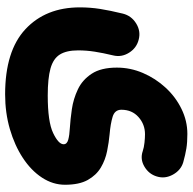

<svg xmlns="http://www.w3.org/2000/svg" viewBox="-21 -440 752 750"><g transform="rotate(90 355.0 -65.0)"><path d="M8.8 -1Q8.8 -41.5 14.9 -80.1Q21 -118.7 33.2 -168.9Q41.5 -202.1 71.3 -220.7Q101.1 -239.3 133.8 -231Q167 -223.1 185.8 -193.4Q204.6 -163.6 196.3 -130.4Q187 -91.8 181.9 -59.3Q176.8 -26.9 176.8 5.9Q176.8 51.3 192.9 77.1Q209 103 247.6 113.8Q286.1 124.5 353 124.5Q455.6 124.5 499.5 103.5Q543.5 82.5 543.5 62.5Q543.5 49.3 525.6 44.4Q507.8 39.6 479.5 38.1Q446.8 36.1 406.5 30.3Q366.2 24.4 329.1 6.8Q292 -10.7 268.1 -47.1Q244.1 -83.5 244.1 -145.5Q244.1 -198.2 265.1 -247.3Q286.1 -296.4 322.3 -335.7Q358.4 -375 405.3 -397.9Q452.1 -420.9 503.4 -420.9Q536.1 -420.9 560.1 -417Q584 -413.1 613.8 -404.8Q645 -395.5 662.1 -364.5Q679.2 -333.5 669.4 -301.8Q660.2 -270.5 630.9 -253.2Q601.6 -235.8 570.3 -246.6Q555.7 -251.5 537.1 -253.4Q518.6 -255.4 504.4 -255.4Q465.8 -255.4 437.3 -230Q408.7 -204.6 408.7 -163.1Q408.7 -137.2 436.3 -128.9Q463.9 -120.6 503.9 -117.2Q535.6 -114.3 570.1 -107.4Q604.5 -100.6 634.3 -83Q664.1 -65.4 682.9 -32Q701.7 1.5 701.7 57.1Q701.7 104.5 673.8 147Q646 189.5 596.9 221.7Q547.9 253.9 484.1 272.5Q420.4 291 348.6 291Q179.2 291 94 211.7Q8.8 132.3 8.8 -1Z"/></g></svg>

Font: Mikhak Black
Style: Regular
Weight: 900
Designer: Amin Abedi
Version: Version 3.3